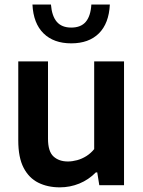

<svg xmlns="http://www.w3.org/2000/svg" viewBox="-20 -816 632 846"><path d="M243.5 9.5Q190 9.5 148.8 -11Q107.5 -31.5 84 -76.8Q60.5 -122 60.5 -197V-545.5H191.5V-205Q191.5 -148.5 215.8 -126.5Q240 -104.5 279 -104.5Q298.5 -104.5 319.8 -110.2Q341 -116 360.5 -128.2Q380 -140.5 395 -159V-545.5H526.5V0H417.5L408.5 -56.5H402.5Q370.5 -24 329.5 -7.2Q288.5 9.5 243.5 9.5ZM294 -625Q216.5 -625 171.8 -669Q127 -713 123 -796H204.5Q208.5 -745.5 230.2 -720Q252 -694.5 294 -694.5Q336.5 -694.5 358 -720Q379.5 -745.5 382.5 -796H464Q460 -713 415.8 -669Q371.5 -625 294 -625Z"/></svg>

Font: Encode Sans Condensed Thin SemiBold
Style: Regular
Weight: 600
Version: Version 3.002